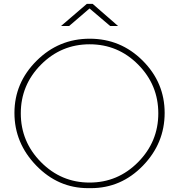

<svg xmlns="http://www.w3.org/2000/svg" viewBox="-20 -964 930 997"><path d="M452 13H437Q282 13 168.5 -104Q55 -221 55 -377.5Q55 -534 170 -648.5Q285 -763 446 -763Q607 -763 721 -649Q835 -535 835 -377.5Q835 -220 722 -103.5Q609 13 452 13ZM802 -375.5Q802 -523 697.5 -628.5Q593 -734 445.5 -734Q298 -734 193 -628.5Q88 -523 88 -375.5Q88 -228 193 -122Q298 -16 445 -16Q592 -16 697 -122Q802 -228 802 -375.5ZM461 -944 593 -829H552L445 -920L339 -829H297L431 -944Z"/></svg>

Font: Poiret One
Style: Regular
Weight: 400
Designer: Denis Masharov
Foundry: Denis Masharov
Version: Version 1.001